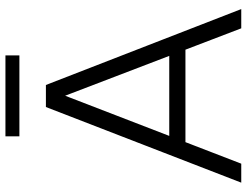

<svg xmlns="http://www.w3.org/2000/svg" viewBox="-118 -766 885 688"><g transform="rotate(-90 324.0 -422.5)"><path d="M13 0 284 -700H363L635 0H566L318 -648H331L81 0ZM122 -200 145 -258H504L527 -200ZM179 -795V-845H469V-795Z"/></g></svg>

Font: SUSE Light
Style: Regular
Weight: 300
Designer: Rene Bieder
Foundry: SUSE
Version: Version 1.000